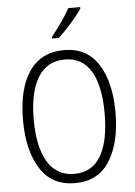

<svg xmlns="http://www.w3.org/2000/svg" viewBox="-62 -1000 744 1057"><g transform="rotate(-5 309.5 -471.5)"><path d="M310 10Q181 10 117.5 -92Q54 -194 54 -359Q54 -534 120 -629.5Q186 -725 312 -725Q437 -725 501 -626Q565 -527 565 -358Q565 -192 501.5 -91Q438 10 310 10ZM310 -41Q408 -41 456.5 -123Q505 -205 505 -358Q505 -511 456.5 -592Q408 -673 312 -673Q213 -673 163 -590.5Q113 -508 113 -358Q113 -207 163 -124Q213 -41 310 -41ZM422 -945Q401 -913 361.5 -868Q322 -823 289 -794H253V-804Q321 -888 356 -953H422Z"/></g></svg>

Font: Noto Sans Display Light Narrow
Style: Regular
Weight: 300
Width: 4
Designer: Monotype Design team
Foundry: Monotype Imaging Inc.
Version: Version 1.000